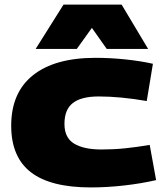

<svg xmlns="http://www.w3.org/2000/svg" viewBox="-20 -810 725 840"><path d="M29 -260Q29 -405 124.5 -481Q220 -557 398 -557Q463 -557 529.5 -550Q596 -543 649 -531L622 -368Q506 -388 412 -388Q336 -388 299 -359.5Q262 -331 262 -268Q262 -207 304.5 -181.5Q347 -156 424 -156Q477 -156 526 -161Q575 -166 635 -176L663 -22Q598 -7 523 1.5Q448 10 377 10Q201 10 115 -56.5Q29 -123 29 -260ZM136 -596 258 -790H512L628 -596H447L382 -688L316 -596Z"/></svg>

Font: Georama Extended ExtraBold
Style: Regular
Weight: 800
Width: 7
Designer: Jean-Baptiste Levee
Foundry: Production Type
Version: Version 1.000